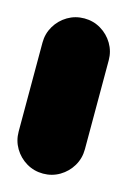

<svg xmlns="http://www.w3.org/2000/svg" viewBox="-75 -450 324 490"><g transform="rotate(15 87.5 -205.0)"><path d="M0 -87.7H175V-322.7H0ZM87.7 -175Q63.7 -175 43.7 -163.2Q23.7 -151.3 11.8 -131.3Q0 -111.3 0 -87.7Q0 -63.7 11.8 -43.7Q23.7 -23.7 43.7 -11.8Q63.7 0 87.7 0Q111.3 0 131.3 -11.8Q151.3 -23.7 163.2 -43.7Q175 -63.7 175 -87.7Q175 -111.3 163.2 -131.3Q151.3 -151.3 131.3 -163.2Q111.3 -175 87.7 -175ZM87.7 -410Q63.7 -410 43.7 -398.2Q23.7 -386.3 11.8 -366.3Q0 -346.3 0 -322.7Q0 -298.7 11.8 -278.7Q23.7 -258.7 43.7 -246.8Q63.7 -235 87.7 -235Q111.3 -235 131.3 -246.8Q151.3 -258.7 163.2 -278.7Q175 -298.7 175 -322.7Q175 -346.3 163.2 -366.3Q151.3 -386.3 131.3 -398.2Q111.3 -410 87.7 -410Z"/></g></svg>

Font: Wavefont Thin
Style: Regular
Weight: 100
Monospace: yes
Version: Version 3.005;gftools[0.9.33]